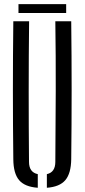

<svg xmlns="http://www.w3.org/2000/svg" viewBox="-20 -903 410 930"><path d="M44.5 -131.5Q40.5 -465.5 44.5 -800H121Q119 -633 119 -459.5Q119 -286 120.5 -119Q120.5 -68.5 163 -59.5V6.5Q100 2 72.5 -30.5Q45 -63 44.5 -131.5ZM207 6.5V-59.5Q248 -68.5 248 -119Q249.5 -286 250 -459.5Q250.5 -633 248 -800H325Q329 -465.5 325 -131.5Q324 -63 296.5 -30.5Q269 2 207 6.5ZM69.5 -883H300.5V-840H69.5Z"/></svg>

Font: Big Shoulders Stencil Display Medium
Style: Regular
Weight: 500
Designer: Patric King
Foundry: XO Type Co
Version: Version 1.000